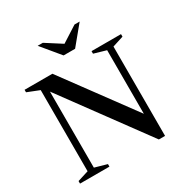

<svg xmlns="http://www.w3.org/2000/svg" viewBox="-199 -1042 1160 1207"><g transform="rotate(-30 381.0 -438.5)"><path d="M119 -43.5V-632.5L32 -667V-685H234L634 -141.5L606 -87V-641L518 -666.5V-685H732V-666.5L652 -641V7.5H607L147.5 -618.5L164.5 -635.5V-43.5L252.5 -18.5V0H39V-18.5ZM406.5 -802H381.5L509 -883.5H546.5L436 -749.5H352.5L241.5 -883.5H279Z"/></g></svg>

Font: Newsreader 36pt Medium
Style: Regular
Weight: 500
Designer: Hugues Gentile
Foundry: Production Type
Version: Version 1.003